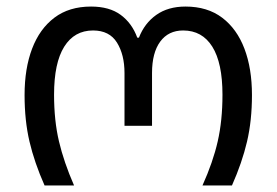

<svg xmlns="http://www.w3.org/2000/svg" viewBox="-20 -566 844 586"><path d="M116 0Q85 -70 70 -134Q55 -198 55 -276Q55 -357 78 -417.5Q101 -478 146 -512Q191 -546 258 -546Q314 -546 348.5 -520.5Q383 -495 399 -451H404Q421 -495 457 -520.5Q493 -546 546 -546Q613 -546 658 -512Q703 -478 726 -417.5Q749 -357 749 -276Q749 -198 734 -134Q719 -70 688 0H598Q630 -71 644.5 -134.5Q659 -198 659 -277Q659 -374 628 -423.5Q597 -473 539 -473Q494 -473 469 -439Q444 -405 444 -343V-182H360V-343Q360 -399 337 -436Q314 -473 264 -473Q207 -473 176 -423.5Q145 -374 145 -277Q145 -198 160 -134.5Q175 -71 206 0Z"/></svg>

Font: Go Noto Kurrent-Regular
Style: Regular
Weight: 400
Designer: Monotype Design Team
Foundry: Monotype Imaging Inc.
Version: Version 2.012; ttfautohint (v1.8.4.7-5d5b)